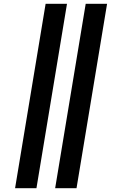

<svg xmlns="http://www.w3.org/2000/svg" viewBox="-20 -843 640 1006"><path d="M269 143 429 -823H541L381 143ZM59 143 219 -823H331L171 143Z"/></svg>

Font: Iosevka Curly Slab HvEx
Style: Italic
Weight: 900
Width: 7
Italic angle: -9°
Monospace: yes
Designer: Belleve Invis
Foundry: Belleve Invis
Version: Version 11.1.0; ttfautohint (v1.8.3)